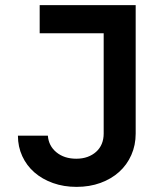

<svg xmlns="http://www.w3.org/2000/svg" viewBox="-20 -720 640 750"><path d="M50 -190Q50 -147 67 -110Q84 -73 114.5 -46.5Q145 -20 187 -5Q229 10 279 10Q330 10 372.5 -5.5Q415 -21 445.5 -48.5Q476 -76 493 -114.5Q510 -153 510 -198V-700H135V-590H385V-198Q385 -176 377.5 -158Q370 -140 355.5 -127Q341 -114 321.5 -107Q302 -100 278 -100Q231 -100 200.5 -125Q170 -150 167 -190Z"/></svg>

Font: CommitMonoV142 ExtLt
Style: Regular
Weight: 200
Monospace: yes
Designer: Eigil Nikolajsen
Foundry: Eigil Nikolajsen
Version: Version 1.142